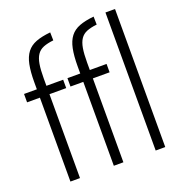

<svg xmlns="http://www.w3.org/2000/svg" viewBox="-142 -932 999 1056"><g transform="rotate(-20 357.0 -404.5)"><path d="M345 -491H270V-540H345V-582Q345 -643 353.5 -684.5Q362 -726 382 -752Q402 -778 436 -791Q470 -804 521 -809L522 -762Q486 -758 462.5 -748.5Q439 -739 425.5 -719Q412 -699 406.5 -666.5Q401 -634 401 -584V-540H499V-491H401V0H345ZM590 -808H646V0H590ZM91 -491H16V-540H91V-582Q91 -643 99.5 -684.5Q108 -726 128 -752Q148 -778 182 -791Q216 -804 267 -809L268 -762Q232 -758 208.5 -748.5Q185 -739 171.5 -719Q158 -699 152.5 -666.5Q147 -634 147 -584V-540H245V-491H147V0H91Z"/></g></svg>

Font: Encode Sans Compressed
Style: Light
Weight: 300
Designer: Pablo Impallari, Andres Torresi
Foundry: Pablo Impallari, Andres Torresi
Version: Version 1.000; ttfautohint (v1.00) -l 8 -r 50 -G 200 -x 14 -